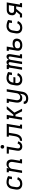

<svg xmlns="http://www.w3.org/2000/svg" viewBox="2802 -3585 996 6640"><g transform="rotate(-90 3300.0 -265.0)"><path d="M266 8Q242 8 219 5Q196 2 174.5 -5.5Q153 -13 134 -25.5Q115 -38 101 -55Q87 -72 78.5 -92.5Q70 -113 66 -136Q62 -159 63 -182.5Q64 -206 68 -230L87 -340Q91 -367 100 -393Q109 -419 125 -443Q141 -467 163.5 -486Q186 -505 212 -516.5Q238 -528 265 -533Q292 -538 319 -538Q347 -538 375 -534Q403 -530 429 -523Q455 -516 480 -506Q505 -496 529 -484L507 -350H423L439 -441Q410 -451 380.5 -457.5Q351 -464 320 -464Q302 -464 284 -461Q266 -458 249 -449Q232 -440 217.5 -427Q203 -414 193 -397.5Q183 -381 177 -363.5Q171 -346 168 -328L150 -218Q147 -198 146.5 -178.5Q146 -159 151 -141Q156 -123 167 -108Q178 -93 193.5 -83Q209 -73 227.5 -69.5Q246 -66 266 -66Q289 -66 313 -72Q337 -78 357.5 -92Q378 -106 393 -126.5Q408 -147 417 -169L495 -143Q480 -109 456.5 -79.5Q433 -50 402 -29.5Q371 -9 335.5 -0.5Q300 8 266 8Z M638 0 714 -457H663V-530H810L797 -451Q808 -471 824 -488Q840 -505 860 -517Q880 -529 902 -533.5Q924 -538 945 -538Q974 -538 1001 -530.5Q1028 -523 1049 -506Q1070 -489 1082.5 -465Q1095 -441 1100.5 -414Q1106 -387 1105 -358Q1104 -329 1099 -300L1061 -74H1112V0H966L1017 -312Q1020 -331 1021 -349Q1022 -367 1019 -384.5Q1016 -402 1008 -417.5Q1000 -433 987 -444Q974 -455 956.5 -460Q939 -465 920 -465Q903 -465 886 -461.5Q869 -458 853.5 -450Q838 -442 824.5 -429.5Q811 -417 801 -402Q791 -387 785.5 -370.5Q780 -354 778 -337L722 0Z M1558 8Q1533 8 1509 3Q1485 -2 1465 -14Q1445 -26 1431.5 -45Q1418 -64 1411.5 -86.5Q1405 -109 1405.5 -134Q1406 -159 1410 -184L1455 -457H1307V-530H1551L1491 -172Q1488 -153 1488.5 -133.5Q1489 -114 1497.5 -98.5Q1506 -83 1522 -74.5Q1538 -66 1558 -66Q1574 -66 1591 -73Q1608 -80 1621 -93Q1634 -106 1642 -122Q1650 -138 1655 -155L1734 -134Q1725 -105 1709 -78Q1693 -51 1669 -31Q1645 -11 1616 -1.5Q1587 8 1558 8ZM1543 -618Q1528 -618 1514.5 -623Q1501 -628 1492.5 -639.5Q1484 -651 1481.5 -665.5Q1479 -680 1482 -695Q1484 -705 1489 -715Q1494 -725 1503 -731.5Q1512 -738 1522.5 -740.5Q1533 -743 1543 -743Q1558 -743 1572 -737.5Q1586 -732 1594 -720.5Q1602 -709 1604.5 -694.5Q1607 -680 1605 -665Q1603 -655 1597.5 -645Q1592 -635 1583 -628.5Q1574 -622 1563.5 -620Q1553 -618 1543 -618Z M1744 0 1756 -74Q1774 -74 1791.5 -76.5Q1809 -79 1825.5 -88.5Q1842 -98 1854.5 -112.5Q1867 -127 1876.5 -143Q1886 -159 1892 -176.5Q1898 -194 1902.5 -211Q1907 -228 1910 -245.5Q1913 -263 1916 -281V-283Q1916 -283 1916 -283Q1916 -283 1916 -283L1945 -457H1894V-530H2337L2261 -74H2312V0H2166L2241 -456H2028L1998 -271Q1994 -246 1989 -221Q1984 -196 1976.5 -171.5Q1969 -147 1957.5 -123Q1946 -99 1929.5 -77.5Q1913 -56 1891 -39.5Q1869 -23 1844.5 -14Q1820 -5 1794.5 -2.5Q1769 0 1744 0Z M2476 0 2551 -457H2500V-530H2647L2609 -302H2654L2845 -530H2948L2726 -265L2860 0H2770L2654 -228H2597L2559 0Z M3217 213Q3192 213 3168 210Q3144 207 3121.5 199.5Q3099 192 3080 179.5Q3061 167 3047.5 148Q3034 129 3028.5 105Q3023 81 3027 57H3110Q3108 70 3111.5 83Q3115 96 3122.5 106Q3130 116 3141 122.5Q3152 129 3164.5 133Q3177 137 3190.5 138Q3204 139 3217 139Q3235 139 3253 135.5Q3271 132 3287.5 123.5Q3304 115 3318 101.5Q3332 88 3341.5 71.5Q3351 55 3356.5 38Q3362 21 3365 3L3379 -79Q3367 -59 3351 -42Q3335 -25 3315 -13Q3295 -1 3273 3.5Q3251 8 3230 8Q3201 8 3174 0.5Q3147 -7 3126.5 -24Q3106 -41 3093 -65Q3080 -89 3074.5 -116Q3069 -143 3070.5 -172Q3072 -201 3076 -230L3114 -457H3063V-530H3210L3158 -218Q3155 -199 3154 -181Q3153 -163 3156.5 -145.5Q3160 -128 3167.5 -112.5Q3175 -97 3188.5 -86Q3202 -75 3219 -70Q3236 -65 3255 -65Q3272 -65 3289 -68.5Q3306 -72 3322 -80Q3338 -88 3351.5 -100.5Q3365 -113 3374.5 -128Q3384 -143 3389.5 -159.5Q3395 -176 3397 -193L3453 -530H3537L3447 15Q3442 42 3433.5 68Q3425 94 3409 117.5Q3393 141 3371 160.5Q3349 180 3323.5 192Q3298 204 3271 208.5Q3244 213 3217 213Z M3866 8Q3842 8 3819 5Q3796 2 3774.5 -5.5Q3753 -13 3734 -25.5Q3715 -38 3701 -55Q3687 -72 3678.5 -92.5Q3670 -113 3666 -136Q3662 -159 3663 -182.5Q3664 -206 3668 -230L3687 -340Q3691 -367 3700 -393Q3709 -419 3725 -443Q3741 -467 3763.5 -486Q3786 -505 3812 -516.5Q3838 -528 3865 -533Q3892 -538 3919 -538Q3947 -538 3975 -534Q4003 -530 4029 -523Q4055 -516 4080 -506Q4105 -496 4129 -484L4107 -350H4023L4039 -441Q4010 -451 3980.5 -457.5Q3951 -464 3920 -464Q3902 -464 3884 -461Q3866 -458 3849 -449Q3832 -440 3817.5 -427Q3803 -414 3793 -397.5Q3783 -381 3777 -363.5Q3771 -346 3768 -328L3763 -299H3955L3943 -231H3752L3750 -218Q3747 -198 3746.5 -178.5Q3746 -159 3751 -141Q3756 -123 3767 -108Q3778 -93 3793.5 -83Q3809 -73 3827.5 -69.5Q3846 -66 3866 -66Q3889 -66 3913 -72Q3937 -78 3957.5 -92Q3978 -106 3993 -126.5Q4008 -147 4017 -169L4095 -143Q4080 -109 4056.5 -79.5Q4033 -50 4002 -29.5Q3971 -9 3935.5 -0.5Q3900 8 3866 8Z M4207 0 4283 -457H4231V-530H4378L4370 -481Q4378 -494 4389 -505Q4400 -516 4412.5 -523.5Q4425 -531 4439.5 -534.5Q4454 -538 4468 -538Q4485 -538 4500.5 -532.5Q4516 -527 4527 -516Q4538 -505 4544.5 -490Q4551 -475 4553 -459Q4560 -475 4571 -490Q4582 -505 4596.5 -516Q4611 -527 4628.5 -532.5Q4646 -538 4663 -538Q4680 -538 4695.5 -532.5Q4711 -527 4722 -516Q4733 -505 4739.5 -490Q4746 -475 4748 -458.5Q4750 -442 4749 -425Q4748 -408 4745 -391L4693 -74H4744V0H4597L4664 -404Q4666 -416 4665 -427.5Q4664 -439 4657.5 -447.5Q4651 -456 4641 -460.5Q4631 -465 4619 -465Q4609 -465 4599.5 -461.5Q4590 -458 4582 -450.5Q4574 -443 4568 -434Q4562 -425 4558 -415.5Q4554 -406 4552 -396.5Q4550 -387 4548 -377L4486 0H4402L4469 -404Q4471 -416 4470 -427.5Q4469 -439 4463 -447.5Q4457 -456 4446.5 -460.5Q4436 -465 4424 -465Q4414 -465 4404.5 -461.5Q4395 -458 4387 -450.5Q4379 -443 4373 -434Q4367 -425 4363.5 -415.5Q4360 -406 4357.5 -396.5Q4355 -387 4353 -377L4291 0Z M5054 8Q5027 8 5000 4Q4973 0 4949.5 -10.5Q4926 -21 4907 -38.5Q4888 -56 4877.5 -79.5Q4867 -103 4865.5 -130Q4864 -157 4869 -184L4914 -457H4863V-530H5010L4969 -285Q4985 -297 5004 -306Q5023 -315 5041.5 -319.5Q5060 -324 5079.5 -326Q5099 -328 5119 -328Q5156 -328 5191 -318Q5226 -308 5250 -283.5Q5274 -259 5281 -222.5Q5288 -186 5282 -149Q5278 -125 5268 -101Q5258 -77 5240 -58Q5222 -39 5199 -26Q5176 -13 5152 -5Q5128 3 5103.5 5.5Q5079 8 5054 8ZM5055 -65Q5071 -65 5086 -67Q5101 -69 5116 -73Q5131 -77 5145.5 -84.5Q5160 -92 5171.5 -103Q5183 -114 5190 -129Q5197 -144 5200 -159Q5202 -174 5200 -188.5Q5198 -203 5190 -215Q5182 -227 5170 -235Q5158 -243 5144.5 -247.5Q5131 -252 5116 -253.5Q5101 -255 5085 -255Q5072 -255 5059 -254Q5046 -253 5032.5 -250Q5019 -247 5006 -242Q4993 -237 4981.5 -229Q4970 -221 4962.5 -209Q4955 -197 4952 -184L4950 -172Q4947 -149 4952 -127Q4957 -105 4972.5 -90.5Q4988 -76 5010 -70.5Q5032 -65 5055 -65Z M5666 8Q5642 8 5619 5Q5596 2 5574.5 -5.5Q5553 -13 5534 -25.5Q5515 -38 5501 -55Q5487 -72 5478.5 -92.5Q5470 -113 5466 -136Q5462 -159 5463 -182.5Q5464 -206 5468 -230L5487 -340Q5491 -367 5500 -393Q5509 -419 5525 -443Q5541 -467 5563.5 -486Q5586 -505 5612 -516.5Q5638 -528 5665 -533Q5692 -538 5719 -538Q5747 -538 5775 -534Q5803 -530 5829 -523Q5855 -516 5880 -506Q5905 -496 5929 -484L5907 -350H5823L5839 -441Q5810 -451 5780.5 -457.5Q5751 -464 5720 -464Q5702 -464 5684 -461Q5666 -458 5649 -449Q5632 -440 5617.5 -427Q5603 -414 5593 -397.5Q5583 -381 5577 -363.5Q5571 -346 5568 -328L5550 -218Q5547 -198 5546.5 -178.5Q5546 -159 5551 -141Q5556 -123 5567 -108Q5578 -93 5593.5 -83Q5609 -73 5627.5 -69.5Q5646 -66 5666 -66Q5689 -66 5713 -72Q5737 -78 5757.5 -92Q5778 -106 5793 -126.5Q5808 -147 5817 -169L5895 -143Q5880 -109 5856.5 -79.5Q5833 -50 5802 -29.5Q5771 -9 5735.5 -0.5Q5700 8 5666 8Z M6015 0V-74H6111L6220 -203Q6188 -206 6159.5 -220.5Q6131 -235 6113.5 -260Q6096 -285 6092 -317.5Q6088 -350 6094 -382Q6097 -403 6104.5 -424Q6112 -445 6125.5 -463Q6139 -481 6157 -494.5Q6175 -508 6195.5 -516Q6216 -524 6237.5 -527Q6259 -530 6280 -530H6537L6461 -74H6512V0H6366L6399 -203H6314L6144 0ZM6411 -276 6441 -457H6280Q6262 -457 6243.5 -452Q6225 -447 6210 -435.5Q6195 -424 6186.5 -406.5Q6178 -389 6175 -371Q6172 -353 6174 -335Q6176 -317 6186 -303Q6196 -289 6213 -282.5Q6230 -276 6248 -276Z"/></g></svg>

Font: Iosevka Slab Extended
Style: Italic
Weight: 400
Width: 7
Italic angle: -9°
Monospace: yes
Designer: Belleve Invis
Foundry: Belleve Invis
Version: Version 11.1.0; ttfautohint (v1.8.3)